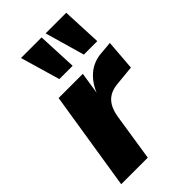

<svg xmlns="http://www.w3.org/2000/svg" viewBox="-231 -834 909 909"><g transform="rotate(-45 224.0 -379.0)"><path d="M13 0 92 -498H254L235 -375H232Q252 -433 292.5 -468Q333 -503 392 -506L448 -511L436 -358L333 -348Q304 -345 282.5 -332.5Q261 -320 247.5 -297Q234 -274 228 -239L191 0ZM322 -559 265 -758H403L412 -559ZM158 -559 100 -758H238L247 -559Z"/></g></svg>

Font: Nunito Sans 10pt SemiCondensed Black
Style: Italic
Weight: 900
Width: 4
Italic angle: -9°
Designer: Vernon Adams
Foundry: Vernon Adams
Version: Version 3.101;gftools[0.9.27]